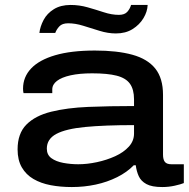

<svg xmlns="http://www.w3.org/2000/svg" viewBox="-20 -743 764 775"><path d="M270 12Q224 12 184.5 4.5Q145 -3 115 -20.5Q85 -38 68 -67.5Q51 -97 51 -140Q51 -204 86.5 -240Q122 -276 186.5 -292Q251 -308 336.5 -311.5Q422 -315 521 -315V-342Q521 -382 504.5 -405Q488 -428 451 -437.5Q414 -447 352 -447Q301 -447 265 -439Q229 -431 210 -416.5Q191 -402 191 -382V-367H75Q74 -371 73.5 -375.5Q73 -380 73 -385Q73 -432 105.5 -466.5Q138 -501 202.5 -520Q267 -539 363 -539Q453 -539 514.5 -522Q576 -505 607 -466Q638 -427 638 -360V-119Q638 -99 645.5 -89.5Q653 -80 672 -80H722V-4Q710 1 685.5 6.5Q661 12 635 12Q593 12 571 0Q549 -12 540 -32Q531 -52 528 -76H520Q493 -48 453 -28Q413 -8 366.5 2Q320 12 270 12ZM296 -80Q332 -80 371.5 -88.5Q411 -97 445 -112.5Q479 -128 500 -151Q521 -174 521 -204V-238Q403 -238 324.5 -230.5Q246 -223 207.5 -202.5Q169 -182 169 -143Q169 -118 187.5 -104.5Q206 -91 235.5 -85.5Q265 -80 296 -80ZM139 -610Q142 -636 156 -662.5Q170 -689 197.5 -706Q225 -723 265 -723Q300 -723 333.5 -713.5Q367 -704 399 -693.5Q431 -683 460 -683Q483 -683 494 -695.5Q505 -708 509 -723H576Q575 -696 559 -669.5Q543 -643 515 -625.5Q487 -608 448 -608Q416 -608 382 -618.5Q348 -629 316 -639Q284 -649 255 -649Q231 -649 219.5 -636.5Q208 -624 203 -610Z"/></svg>

Font: Archivo Expanded Medium
Style: Regular
Weight: 500
Width: 7
Designer: Hector Gatti
Foundry: Omnibus-Type
Version: Version 2.001